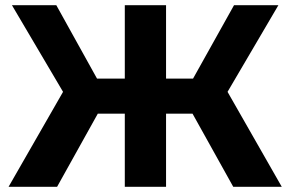

<svg xmlns="http://www.w3.org/2000/svg" viewBox="-20 -720 1119 740"><path d="M722 -282H620V0H461V-282H357L200 0H13L223 -366L26 -700H197L354 -417H461V-700H620V-417H724L882 -700H1053L857 -366L1066 0H879Z"/></svg>

Font: Montserrat-Bold
Style: Bold
Weight: 700
Version: Version 7.200